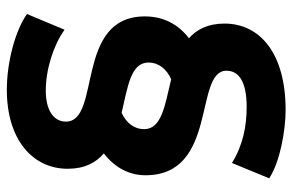

<svg xmlns="http://www.w3.org/2000/svg" viewBox="-167 -581 856 562"><g transform="rotate(90 261.0 -300.0)"><path d="M493 -298C493 -511 187 -439 187 -535C187 -571 219 -594 293 -594C350 -594 405 -583 457 -551L502 -660C453 -692 361 -708 302 -708C136 -708 49 -633 49 -529C49 -481 66 -448 92 -425C51 -394 28 -350 28 -296C28 -90 336 -169 336 -65C336 -29 303 -6 245 -6C184 -6 113 -28 67 -61L21 49C69 83 161 108 243 108C388 108 474 33 474 -70C474 -120 456 -153 429 -176C470 -207 493 -250 493 -298ZM163 -307C163 -336 182 -360 212 -373C286 -355 358 -346 358 -294C358 -264 339 -241 310 -228C235 -246 163 -254 163 -307Z"/></g></svg>

Font: AWKNG-Font
Style: Bold
Weight: 700
Designer: Awakening Church
Foundry: Awakening Church
Version: Version 1.700;PS 001.700;hotconv 1.0.88;makeotf.lib2.5.64775